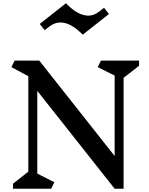

<svg xmlns="http://www.w3.org/2000/svg" viewBox="-20 -1158 914 1179"><path d="M739 -680V1H684L209 -600V-92L314 -39L294 1H60V-30L154 -104V-690L50 -746L70 -786H221L684 -200V-694L580 -746L600 -786H834V-754ZM523 -1062Q555 -1062 585 -1084L619 -1110L649 -1072L488 -945Q415 -1020 351 -1020Q317 -1020 286 -997L254 -973L224 -1011L385 -1138Q458 -1062 523 -1062Z"/></svg>

Font: Inknut Antiqua
Style: Regular
Weight: 400
Designer: Claus Eggers Sørensen
Foundry: Claus Eggers Sørensen
Version: Version 1.003; ttfautohint (v1.8.2) -l 8 -r 50 -G 200 -x 14 